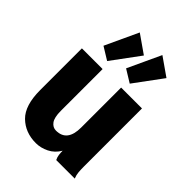

<svg xmlns="http://www.w3.org/2000/svg" viewBox="-215 -821 931 931"><g transform="rotate(45 250.0 -356.0)"><path d="M206 12Q133 12 86 -34Q39 -80 39 -185V-471H181V-185Q181 -139 195.5 -119.5Q210 -100 232 -100Q308 -100 308 -197V-471H451V-76Q451 -52 452.5 -34.5Q454 -17 461 0H334Q327 -14 325.5 -27.5Q324 -41 324 -54Q304 -20 271.5 -4Q239 12 206 12ZM324 -514 259 -554 338 -724 431 -659ZM169 -514 104 -554 183 -724 276 -659Z"/></g></svg>

Font: Inconsolata Black
Style: Regular
Weight: 900
Monospace: yes
Designer: Raph Levien, Cyreal, Brenton Simpson
Foundry: Raph Levien, Cyreal, Google
Version: Version 3.001; ttfautohint (v1.8.2.53-6de2)